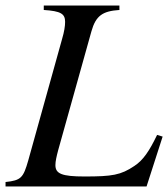

<svg xmlns="http://www.w3.org/2000/svg" viewBox="-28 -673 607 693"><path d="M559 -180 539 -186C511 -128 489 -95 457 -74C408 -41 377 -36 277 -36C195 -36 172 -46 172 -77C172 -91 176 -108 182 -131L302 -560C318 -617 343 -633 403 -637V-653H130V-637C192 -633 207 -623 207 -594C207 -579 204 -559 196 -532L74 -94C56 -31 48 -22 -8 -16V0H501Z"/></svg>

Font: STIXGeneral
Style: Italic
Weight: 400
Italic angle: -16.33°
Designer: MicroPress Inc., with final additions and corrections provided by Coen Hoffman, Elsevier (retired)
Version: Version 1.1.0